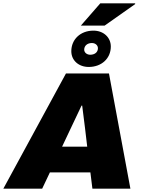

<svg xmlns="http://www.w3.org/2000/svg" viewBox="-57 -1127 855 1147"><path d="M426 -974H568L751 -1103L750 -1107H542ZM473 -727C550 -727 605 -778 605 -849C605 -904 561 -944 501 -944C424 -944 369 -892 369 -821C369 -766 413 -727 473 -727ZM482 -800C461 -800 446 -814 446 -830C446 -854 465 -870 492 -870C513 -870 528 -856 528 -839C528 -815 509 -800 482 -800ZM-37 0H195L241 -97H483L495 0H722L594 -688H337ZM314 -251 366 -361C387 -406 409 -451 430 -496H434C439 -451 446 -406 451 -361L464 -251Z"/></svg>

Font: Archivo Black
Style: Italic
Weight: 900
Italic angle: -10°
Designer: Hector Gatti
Foundry: Omnibus-Type
Version: Version 2.001